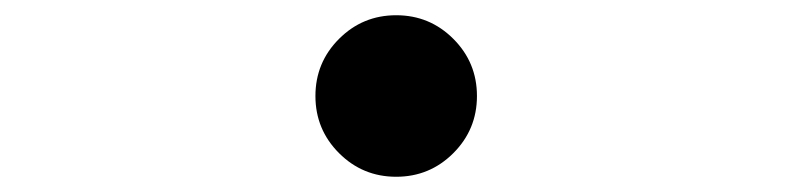

<svg xmlns="http://www.w3.org/2000/svg" viewBox="-20 -506 1040 252"><path d="M500 -274Q456 -274 425 -305Q394 -336 394 -380Q394 -424 425 -455Q456 -486 500 -486Q544 -486 575 -455Q606 -424 606 -380Q606 -336 575 -305Q544 -274 500 -274Z"/></svg>

Font: Chocolate Classical Sans
Style: Regular
Weight: 400
Designer: 田海東、宇文滿月
Foundry: Moonlit Owen
Version: Version 1.001